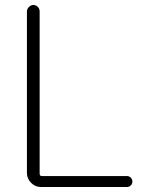

<svg xmlns="http://www.w3.org/2000/svg" viewBox="-20 -750 614 770"><path d="M144 0Q121 0 104.5 -17Q88 -34 88 -57V-704Q88 -714 96 -722Q104 -730 114 -730Q124 -730 131.5 -722.5Q139 -715 139 -704V-53Q139 -44 148 -44H489Q498 -44 504.5 -37.5Q511 -31 511 -22Q511 -13 504.5 -6.5Q498 0 489 0Z"/></svg>

Font: Rounded Mplus 1c Light
Style: Regular
Weight: 300
Version: Version 1.059.20150529